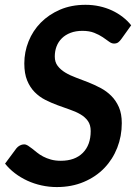

<svg xmlns="http://www.w3.org/2000/svg" viewBox="-22 -750 557 778"><path d="M470.5 -593Q463.5 -583 456.8 -578.2Q450 -573.5 440 -573.5Q430 -573.5 419.5 -581.5Q409 -589.5 394.5 -599.2Q380 -609 360 -617Q340 -625 312 -625Q285 -625 264 -617Q243 -609 228.8 -595Q214.5 -581 207.2 -562Q200 -543 200 -521Q200 -498 211.8 -482.8Q223.5 -467.5 242.5 -456Q261.5 -444.5 286 -435.5Q310.5 -426.5 335.8 -416.5Q361 -406.5 385.5 -393.5Q410 -380.5 429 -361.5Q448 -342.5 459.8 -315.8Q471.5 -289 471.5 -251Q471.5 -198 453 -151Q434.5 -104 400.5 -68.8Q366.5 -33.5 317.5 -12.8Q268.5 8 208 8Q176.5 8 146 1.2Q115.5 -5.5 88.5 -18Q61.5 -30.5 38.5 -48Q15.5 -65.5 -1.5 -87L44.5 -149Q50 -156 58.5 -160.5Q67 -165 75.5 -165Q83.5 -165 91.2 -160Q99 -155 108.2 -147.8Q117.5 -140.5 128.2 -131.8Q139 -123 152.8 -115.8Q166.5 -108.5 184.2 -103.5Q202 -98.5 224.5 -98.5Q281.5 -98.5 313.5 -130.5Q345.5 -162.5 345.5 -219Q345.5 -244 334 -260Q322.5 -276 303.5 -287Q284.5 -298 260.2 -306.2Q236 -314.5 211 -323.8Q186 -333 161.8 -345.2Q137.5 -357.5 118.5 -376.8Q99.5 -396 88 -424Q76.5 -452 76.5 -493Q76.5 -539.5 93.8 -582.5Q111 -625.5 143.2 -658.2Q175.5 -691 221.2 -710.8Q267 -730.5 324.5 -730.5Q354 -730.5 381.2 -724.5Q408.5 -718.5 432 -707.5Q455.5 -696.5 475.2 -681.2Q495 -666 509.5 -647.5Z"/></svg>

Font: Lato 2
Style: Bold Italic
Weight: 700
Italic angle: -7°
Designer: Lukasz Dziedzic with Adam Twardoch and Botio Nikoltchev
Foundry: tyPoland Lukasz Dziedzic
Version: Version 2.015; 2015-08-06; http://www.latofonts.com/